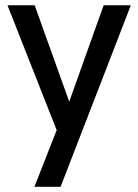

<svg xmlns="http://www.w3.org/2000/svg" viewBox="-20 -508 532 738"><path d="M112.3 210 197.8 -7.8 8.8 -487.8H113.3L246.1 -117.2L378.4 -487.8H482.9L212.9 210Z"/></svg>

Font: HK Grotesk Medium
Style: Regular
Weight: 500
Designer: Alfredo Marco Pradil and Stefan Peev
Foundry: Hanken Design Co.
Version: Version 1.045;PS 001.045;hotconv 1.0.88;makeotf.lib2.5.64775